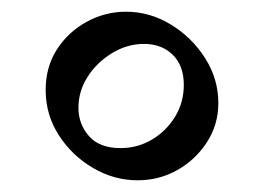

<svg xmlns="http://www.w3.org/2000/svg" viewBox="-20 -465 451 328"><path d="M195 -445Q236 -445 272 -423Q308 -401 330.5 -365.5Q353 -330 353 -289Q353 -252 333.5 -222Q314 -192 283 -174.5Q252 -157 215 -157Q175 -157 139 -178Q103 -199 80.5 -234Q58 -269 58 -311Q58 -351 77.5 -381Q97 -411 128.5 -428Q160 -445 195 -445ZM226 -390Q197 -390 171 -374Q145 -358 129.5 -333.5Q114 -309 114 -281Q114 -253 132 -232.5Q150 -212 186 -212Q215 -212 239.5 -226.5Q264 -241 279 -265.5Q294 -290 294 -320Q294 -353 275 -371.5Q256 -390 226 -390Z"/></svg>

Font: Tiro Devanagari Hindi
Style: Regular
Weight: 400
Designer: Devanagari: John Hudson & Fiona Ross. Latin: John Hudson.
Foundry: Tiro Typeworks Ltd.
Version: Version 1.52